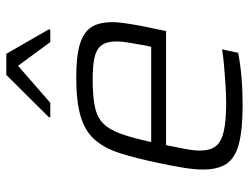

<svg xmlns="http://www.w3.org/2000/svg" viewBox="-110 -669 787 607"><g transform="rotate(-90 283.5 -365.5)"><path d="M253 8Q178 8 133 -3.5Q88 -15 69.5 -42.5Q51 -70 51 -117Q51 -143 56.5 -177.5Q62 -212 71 -254Q86 -327 102 -377.5Q118 -428 145 -459Q172 -490 219 -504Q266 -518 342 -518Q409 -518 447 -506.5Q485 -495 501 -470.5Q517 -446 517 -403Q517 -391 514 -367.5Q511 -344 505.5 -315Q500 -286 493 -255L489 -234H128Q121 -200 116 -173Q111 -146 111 -127Q111 -94 125 -76.5Q139 -59 172 -51.5Q205 -44 262 -44Q287 -44 317.5 -46Q348 -48 377.5 -50.5Q407 -53 431 -57L420 -6Q400 -2 372 1.5Q344 5 313 6.5Q282 8 253 8ZM138 -281H439L443 -299Q448 -328 452 -350.5Q456 -373 456 -389Q456 -423 443 -439Q430 -455 404 -460.5Q378 -466 336 -466Q283 -466 249.5 -459Q216 -452 196.5 -432.5Q177 -413 164 -377Q151 -341 138 -281ZM216 -600 217 -605 350 -739H417L494 -605L493 -600H454L379 -702L262 -600Z"/></g></svg>

Font: Saira Thin Light
Style: Italic
Weight: 300
Italic angle: -12°
Version: Version 1.101